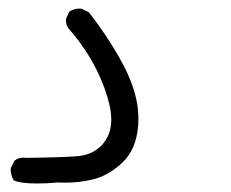

<svg xmlns="http://www.w3.org/2000/svg" viewBox="-20 -268 540 449"><path d="M131.8 159.2Q165 159.2 195.8 151.9Q232.4 143.6 265.6 112.8Q298.8 82 303.2 24.9Q303.7 17.1 303.7 7.3Q303.7 -2.4 301.8 -18.6Q299.8 -34.7 293.5 -55.9Q287.1 -77.1 276.9 -99.1Q245.1 -165 188 -239.3L170.9 -247.6Q168.9 -248 167 -248Q152.8 -248 142.1 -240.7L134.3 -224.1Q134.3 -223.1 134.3 -221.7Q134.3 -220.2 134.3 -218.3Q134.3 -216.3 134.8 -213.6Q135.3 -210.9 136.2 -208.7Q137.2 -206.5 138.7 -204.1Q141.1 -199.7 145.5 -195.3L146 -194.8Q181.6 -152.8 205.1 -106.2Q228.5 -59.6 237.8 -14.2Q240.2 -0.5 240.2 12.2Q240.2 48.8 216.3 73.2Q194.8 94.2 162.1 97.2Q126.5 100.1 42 101.1H41.5Q38.6 100.6 34.4 100.6Q30.3 100.6 24.7 102.1Q19 103.5 13.7 107.9L5.4 124.5Q4.9 126.5 4.9 129.2Q4.9 131.8 5.9 136.2Q6.8 145.5 12.2 153.8Q28.3 161.1 66.9 161.1Q88.4 161.1 116.2 158.7Q124 159.2 131.8 159.2Z"/></svg>

Font: NaikaiFont
Style: Light
Weight: 300
Version: Version 1.89